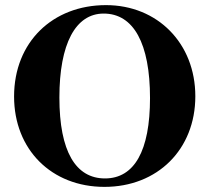

<svg xmlns="http://www.w3.org/2000/svg" viewBox="-20 -711 818 750"><path d="M566 -328C566 -122 505 -14 390 -14C276 -14 212 -119 212 -330C212 -540 275 -658 385 -658C502 -658 566 -541 566 -328ZM743 -335C743 -542 595 -691 394 -691C186 -691 35 -547 35 -334C35 -127 181 19 388 19C595 19 743 -127 743 -335Z"/></svg>

Font: XITS Math
Style: Bold
Weight: 700
Designer: MicroPress Inc., with final additions and corrections provided by Coen Hoffman, Elsevier (retired)
Version: Version 1.302